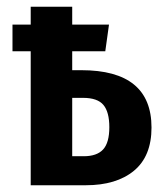

<svg xmlns="http://www.w3.org/2000/svg" viewBox="-20 -549 485 569"><path d="M429 -171Q429 -86 377 -43Q325 0 234 0H71V-397H17V-476H71V-529H194V-476H303L292 -397H194V-341H221Q429 -341 429 -171ZM304 -172Q304 -217 286.5 -238Q269 -259 226 -259H194V-86H228Q267 -86 285.5 -106Q304 -126 304 -172Z"/></svg>

Font: Fira Sans Extra Condensed Medium
Style: Regular
Weight: 500
Width: 1
Designer: Carrois Corporate & Edenspiekermann AG
Foundry: Carrois Corporate GbR & Edenspiekermann AG
Version: Version 4.203